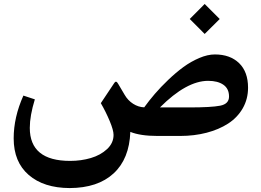

<svg xmlns="http://www.w3.org/2000/svg" viewBox="-20 -685 1311 966"><path d="M1009.8 -665 1085.4 -589.4 1009.8 -514.2 934.6 -589.4ZM705.6 -145Q729.5 -178.2 759 -212.6Q788.6 -247.1 826.7 -283.4Q864.7 -319.8 902.8 -347.7Q940.9 -375.5 982.9 -393.3Q1024.9 -411.1 1061 -411.1Q1137.7 -411.1 1182.9 -367.4Q1228 -323.7 1228 -243.7Q1228 -186.5 1201.2 -139.9Q1174.3 -93.3 1127.7 -63.2Q1081.1 -33.2 1019.3 -17.1Q957.5 -1 886.7 -1H772.5Q686 -1 635.7 -21.5Q630.9 114.3 551.5 187.5Q472.2 260.7 330.6 261.2Q200.2 260.7 124.5 195.3Q48.8 129.9 48.8 11.2Q48.8 -95.2 97.7 -204.1L155.3 -185.1Q129.9 -102.5 129.9 -41.5Q129.9 124.5 333 124.5Q388.2 124.5 437 110.1Q485.8 95.7 518.6 65.2Q551.3 34.7 551.3 -6.3Q551.3 -29.8 532 -75.9Q512.7 -122.1 487.3 -166L555.7 -268.6Q564.5 -281.2 574.2 -263.7L607.4 -207.5Q623.5 -179.7 649.9 -162.8Q676.3 -146 705.6 -145ZM1132.3 -199.2Q1132.3 -238.8 1104 -258.5Q1075.7 -278.3 1027.3 -278.3Q918.5 -278.3 784.7 -144.5H931.2Q1043.5 -144.5 1087.9 -153.3Q1132.3 -162.1 1132.3 -199.2Z"/></svg>

Font: Sahel SemiBold FD
Style: SemiBold-FD
Weight: 600
Foundry: Saber Rastikerdar (saber.rastikerdar@gmail.com)
Version: Version 3.3.0